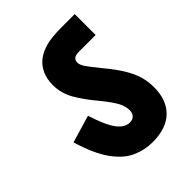

<svg xmlns="http://www.w3.org/2000/svg" viewBox="-174 -716 780 780"><g transform="rotate(-45 215.5 -326.0)"><path d="M408 -184Q408 -111 366.5 -70.5Q325 -30 246 -30Q200 -30 158 -49Q116 -68 80.5 -117.5Q45 -167 18 -257L136 -292Q160 -216 184 -184Q208 -152 237 -152Q254 -152 263 -162Q272 -172 272 -188Q272 -209 260.5 -232.5Q249 -256 210 -304Q171 -350 147 -392Q123 -434 123 -481Q123 -550 171 -588Q195 -605 226.5 -613.5Q258 -622 317 -622H390V-502H300Q274 -502 266 -495Q258 -487 258 -476Q258 -462 269.5 -445Q281 -428 316 -385Q351 -343 371 -309.5Q391 -276 399.5 -246.5Q408 -217 408 -184Z"/></g></svg>

Font: Noto Sans ExtraCondensed ExtraBold
Style: Regular
Weight: 800
Width: 2
Designer: Monotype Design Team
Foundry: Monotype Imaging Inc.
Version: Version 2.013; ttfautohint (v1.8.4.7-5d5b)